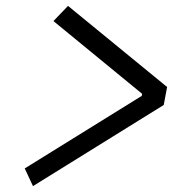

<svg xmlns="http://www.w3.org/2000/svg" viewBox="-20 -652 660 652"><path d="M92 -20 536 -295.5 547.5 -356.5 211 -632 161.5 -580.5 462.5 -333.5 461.5 -326.5 64 -80Z"/></svg>

Font: Monaspace Krypton Light
Style: Italic
Weight: 300
Italic angle: -11°
Designer: Riley Cran & the Lettermatic Team
Foundry: Lettermatic
Version: Version 1.101 (Monaspace Krypton)